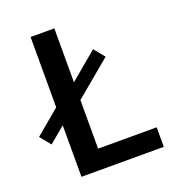

<svg xmlns="http://www.w3.org/2000/svg" viewBox="-153 -721 732 813"><g transform="rotate(-20 212.5 -315.0)"><path d="M76 -630H183V-387L307 -491L346 -443L183 -307V-88H447V0H76V-232L4 -172L-35 -220L76 -313Z"/></g></svg>

Font: Mukta Malar Medium
Style: Regular
Weight: 500
Designer: Aadarsh Rajan, Girish Dalvi, Yashodeep Gholap
Foundry: Ek Type
Version: Version 2.538;PS 1.000;hotconv 16.6.51;makeotf.lib2.5.65220;